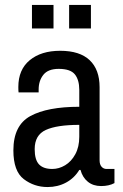

<svg xmlns="http://www.w3.org/2000/svg" viewBox="-20 -743 496 775"><path d="M109 -628V-723H196V-628ZM259 -628V-723H347V-628ZM382 -391V-96Q382 -79 390 -70Q398 -61 410 -61H442V-4Q420 8 388 8Q356 8 334.5 -9.5Q313 -27 305 -57H300Q280 -24 246.5 -6Q213 12 172 12Q118 12 76 -20Q34 -52 34 -136Q34 -237 102.5 -274.5Q171 -312 300 -312V-380Q300 -421 282 -443Q264 -465 217 -465Q174 -465 155 -441Q136 -417 136 -382V-370H55Q54 -376 54 -392Q54 -462 100 -500Q146 -538 223 -538Q302 -538 342 -500Q382 -462 382 -391ZM120 -141Q120 -98 137.5 -79.5Q155 -61 191 -61Q218 -61 243 -76Q268 -91 284 -120.5Q300 -150 300 -191V-239Q210 -239 165 -218.5Q120 -198 120 -141Z"/></svg>

Font: Archivo Narrow
Style: Regular
Weight: 400
Designer: Hector Gatti
Foundry: Omnibus-Type
Version: Version 1.003